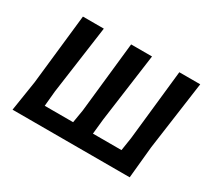

<svg xmlns="http://www.w3.org/2000/svg" viewBox="-127 -855 1164 1066"><g transform="rotate(30 455.0 -321.5)"><path d="M49 0 79 -192 129 -643H263L202 -204L193 -108H375L389 -192L438 -643H572L512 -204L502 -108H685L698 -192L747 -643H881L820 -204L800 0Z"/></g></svg>

Font: Alegreya Sans
Style: Bold Italic
Weight: 700
Italic angle: -7°
Designer: Juan Pablo del Peral
Foundry: Huerta Tipografica
Version: Version 2.007